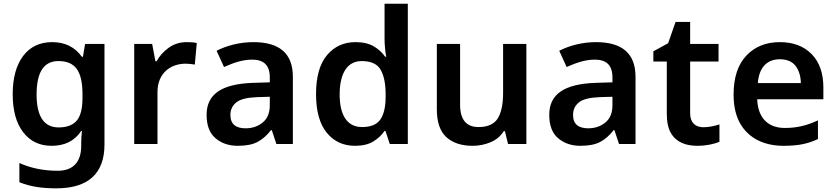

<svg xmlns="http://www.w3.org/2000/svg" viewBox="-20 -780 4526 1040"><path d="M263.2 -551.8C195.8 -551.8 143.1 -526.9 105.5 -477.1C67.9 -426.8 48.8 -357.9 48.8 -270C48.8 -182.1 67.4 -113.8 105 -64.5C142.6 -15.1 193.8 9.8 259.8 9.8C328.1 9.8 382.8 -14.6 419.9 -70.8H423.8C421.4 -55.2 419.9 -23.9 419.9 -3.9V9.8C419.9 98.1 375.5 145 293 145C216.3 145 147 130.9 85 103V207C143.6 231 207.5 240.2 285.2 240.2C458.5 240.2 545.9 158.7 545.9 3.9V-542H440.9L429.2 -472.2H423.8C385.3 -525.4 332 -551.8 263.2 -551.8ZM295.9 -449.2C386.2 -449.2 426.8 -397.5 426.8 -269V-250C426.8 -191.9 416.5 -150.9 395.5 -126.5C374.5 -102.1 341.8 -89.8 297.9 -89.8C218.3 -89.8 178.2 -149.4 178.2 -268.1C178.2 -388.7 217.3 -449.2 295.9 -449.2Z M991.2 -551.8C954.6 -551.8 921.9 -541.5 894 -521.5C866.2 -501.5 844.2 -477.1 828.1 -448.2H821.8L804.2 -542H707V0H833V-280.8C833 -385.7 905.8 -435.1 985.8 -435.1C1001 -435.1 1021.5 -432.6 1035.2 -430.2L1045.9 -546.9C1031.7 -550.8 1008.3 -551.8 991.2 -551.8Z M1352.1 -551.8C1277.8 -551.8 1206.5 -532.7 1153.3 -504.9L1193.4 -417C1242.2 -438.5 1291.5 -457 1346.2 -457C1406.2 -457 1441.4 -429.2 1441.4 -360.8V-334L1347.2 -331.1C1180.7 -324.7 1099.1 -270 1099.1 -158.2C1099.1 -100.6 1115.2 -58.1 1147.5 -31.2C1179.2 -3.9 1219.7 9.8 1268.1 9.8C1312.5 9.8 1348.1 2.9 1374 -10.7C1399.9 -23.9 1424.8 -45.4 1448.2 -75.2H1452.1L1477.1 0H1566.4V-363.8C1566.4 -492.2 1492.2 -551.8 1352.1 -551.8ZM1441.4 -255.9V-210C1441.4 -168.5 1428.7 -137.7 1403.3 -116.7C1377.9 -95.7 1346.7 -85 1310.1 -85C1260.7 -85 1228 -105 1228 -157.2C1228 -186 1238.8 -208.5 1260.3 -225.6C1281.2 -242.7 1319.8 -252 1375 -253.9Z M1902.8 9.8C1943.4 9.8 1976.6 2 2002 -13.7C2027.3 -29.3 2047.9 -48.3 2063 -70.8H2067.9L2091.3 0H2189V-759.8H2063V-569.8C2063 -553.2 2064 -535.2 2065.9 -516.1C2067.9 -496.6 2069.8 -482.4 2072.3 -473.1H2065.9C2050.8 -495.1 2030.3 -513.7 2004.9 -528.8C1979 -543.9 1946.3 -551.8 1906.2 -551.8C1842.3 -551.8 1790.5 -528.3 1751 -481C1711.4 -433.6 1691.9 -363.3 1691.9 -270C1691.9 -177.7 1711.4 -108.4 1750 -61C1788.6 -13.7 1839.8 9.8 1902.8 9.8ZM1940.9 -91.8C1862.3 -91.8 1819.8 -153.3 1819.8 -268.1C1819.8 -382.8 1861.3 -449.2 1939 -449.2C1989.3 -449.2 2023.4 -433.6 2041.5 -402.8C2059.6 -371.6 2068.8 -327.1 2068.8 -269V-252.9C2068.4 -198.7 2058.6 -158.7 2039.6 -131.8C2020.5 -105 1987.8 -91.8 1940.9 -91.8Z M2705.1 -542V-276.9C2705.1 -216.8 2695.8 -171.4 2676.8 -139.6C2657.7 -107.9 2622.6 -91.8 2572.3 -91.8C2505.4 -91.8 2472.2 -132.3 2472.2 -212.9V-542H2346.2V-188C2346.2 -118.7 2363.3 -68.4 2397.9 -37.1C2432.1 -5.9 2479.5 9.8 2540 9.8C2573.7 9.8 2606 3.4 2636.7 -9.3C2667 -21.5 2690.9 -42 2709 -69.8H2714.8L2731.9 0H2831.1V-542Z M3208 -551.8C3133.8 -551.8 3062.5 -532.7 3009.3 -504.9L3049.3 -417C3098.1 -438.5 3147.5 -457 3202.1 -457C3262.2 -457 3297.4 -429.2 3297.4 -360.8V-334L3203.1 -331.1C3036.6 -324.7 2955.1 -270 2955.1 -158.2C2955.1 -100.6 2971.2 -58.1 3003.4 -31.2C3035.2 -3.9 3075.7 9.8 3124 9.8C3168.5 9.8 3204.1 2.9 3230 -10.7C3255.9 -23.9 3280.8 -45.4 3304.2 -75.2H3308.1L3333 0H3422.4V-363.8C3422.4 -492.2 3348.1 -551.8 3208 -551.8ZM3297.4 -255.9V-210C3297.4 -168.5 3284.7 -137.7 3259.3 -116.7C3233.9 -95.7 3202.6 -85 3166 -85C3116.7 -85 3084 -105 3084 -157.2C3084 -186 3094.7 -208.5 3116.2 -225.6C3137.2 -242.7 3175.8 -252 3231 -253.9Z M3790 -90.8C3747.1 -90.8 3718.3 -115.2 3718.3 -166V-446.8H3872.1V-542H3718.3V-661.1H3639.2L3599.1 -545.9L3519 -502V-446.8H3591.8V-165C3591.8 -119.6 3599.1 -84.5 3614.3 -59.1C3643.6 -8.3 3696.8 9.8 3757.8 9.8C3804.7 9.8 3850.1 0 3877 -12.2V-106C3851.6 -98.1 3820.8 -90.8 3790 -90.8Z M4203.6 -551.8C4128.9 -551.8 4068.8 -527.3 4022.9 -479C3976.6 -430.2 3953.6 -359.4 3953.6 -267.1C3953.6 -205.6 3965.3 -154.3 3988.3 -112.8C4034.7 -30.3 4119.6 9.8 4224.6 9.8C4264.6 9.8 4298.8 6.8 4327.6 1C4356.4 -4.9 4383.8 -14.2 4410.6 -26.9V-127.9C4352.1 -101.1 4299.8 -86.9 4231 -86.9C4138.7 -86.9 4085 -143.1 4081.5 -242.2H4439.9V-306.2C4439.9 -383.3 4418.9 -443.4 4376.5 -486.8C4334 -530.3 4276.4 -551.8 4203.6 -551.8ZM4203.6 -459C4242.2 -459 4271 -446.8 4289.6 -422.9C4307.6 -398.4 4317.4 -367.7 4317.9 -330.1H4085C4091.3 -415.5 4135.7 -459 4203.6 -459Z"/></svg>

Font: Noto Reveo Sans
Style: Regular
Weight: 600
Designer: Monotype Design Team
Foundry: Monotype Imaging Inc.
Version: Version 2.007